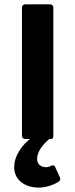

<svg xmlns="http://www.w3.org/2000/svg" viewBox="-20 -645 350 891"><path d="M215.8 125C209 128.9 201.2 130.9 194.3 130.9C172.9 130.9 152.3 120.1 152.3 92.8C152.3 61.5 173.8 29.3 209 0H218.8C224.6 0 227.5 -5.9 227.5 -15.6V-609.4C227.5 -619.1 221.7 -625 211.9 -625H97.7C87.9 -625 82 -619.1 82 -609.4V-15.6C82 -5.9 87.9 0 97.7 0H119.1C93.8 19.5 45.9 69.3 45.9 130.9C45.9 191.4 96.7 225.6 160.2 225.6C189.5 225.6 226.6 214.8 252 198.2C259.8 193.4 261.7 185.5 257.8 177.7L236.3 130.9C232.4 121.1 224.6 120.1 215.8 125Z"/></svg>

Font: Ed Sans Neue
Style: Bold
Weight: 700
Designer: Stephen Hutchings
Version: Version 1.004;PS 001.004;hotconv 1.0.88;makeotf.lib2.5.64775